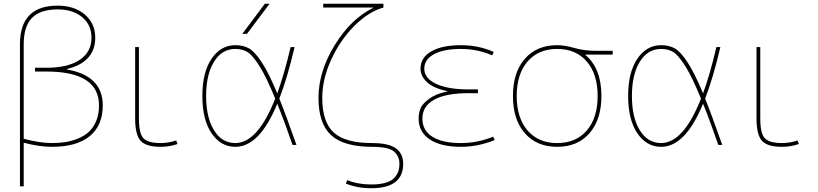

<svg xmlns="http://www.w3.org/2000/svg" viewBox="-20 -770 4345 1020"><path d="M286 -720Q194 -720 150 -675Q106 -630 106 -535V-33Q191 -10 256 -10Q293 -10 326 -15Q359 -20 393 -33.5Q427 -47 451 -68.5Q475 -90 490.5 -126Q506 -162 506 -210Q506 -390 226 -390H166V-410H226Q341 -410 403.5 -452Q466 -494 466 -570Q466 -638 416.5 -679Q367 -720 286 -720ZM106 -12V220H86V-535Q86 -740 286 -740Q376 -740 431 -692.5Q486 -645 486 -570Q486 -440 335 -403V-401Q526 -368 526 -210Q526 -104 457 -47Q388 10 256 10Q188 10 106 -12Z M718 -520V-140Q718 -60 742.5 -35Q767 -10 833 -10Q876 -10 916 -24L923 -5Q881 10 833 10Q756 10 727 -22Q698 -54 698 -140V-520Z M1292 -590H1267L1387 -750H1412ZM1442 -246Q1396 -359 1359 -418Q1322 -477 1295 -493.5Q1268 -510 1230 -510Q1159 -510 1117 -442Q1075 -374 1075 -260Q1075 -146 1117 -78Q1159 -10 1230 -10Q1349 -10 1442 -246ZM1453 -219Q1359 10 1230 10Q1153 10 1104 -62Q1055 -134 1055 -260Q1055 -386 1104 -458Q1153 -530 1230 -530Q1273 -530 1303.5 -512.5Q1334 -495 1371 -438.5Q1408 -382 1453 -274Q1489 -372 1524 -520H1545Q1507 -357 1464 -246Q1494 -173 1555 0H1534Q1493 -120 1453 -219Z M1962 -728V-730H1697V-750H2017V-730Q1938 -708 1862.5 -632.5Q1787 -557 1739.5 -453Q1692 -349 1692 -250Q1692 -121 1753.5 -65.5Q1815 -10 1957 -10Q2044 -10 2083 18Q2122 46 2122 100Q2122 230 1952 230Q1877 230 1817 205L1825 187Q1881 210 1952 210Q2000 210 2031.5 200Q2063 190 2077.5 172Q2092 154 2097 137.5Q2102 121 2102 100Q2102 60 2073 35Q2044 10 1957 10Q1807 10 1739.5 -51.5Q1672 -113 1672 -250Q1672 -390 1758 -530Q1844 -670 1962 -728Z M2356 -284V-286Q2283 -301 2248.5 -333.5Q2214 -366 2214 -405Q2214 -464 2271 -497Q2328 -530 2429 -530Q2522 -530 2603 -494L2595 -476Q2516 -510 2429 -510Q2337 -510 2285.5 -482Q2234 -454 2234 -405Q2234 -354 2297 -324.5Q2360 -295 2469 -295H2519V-275H2469Q2349 -275 2286.5 -240.5Q2224 -206 2224 -140Q2224 -77 2277 -43.5Q2330 -10 2429 -10Q2517 -10 2600 -44L2608 -26Q2519 10 2429 10Q2322 10 2263 -29.5Q2204 -69 2204 -140Q2204 -168 2213.5 -193Q2223 -218 2259.5 -245Q2296 -272 2356 -284Z M3090 -480V-478Q3175 -407 3175 -260Q3175 -135 3112 -62.5Q3049 10 2940 10Q2831 10 2768 -62.5Q2705 -135 2705 -260Q2705 -385 2768 -457.5Q2831 -530 2940 -530Q2979 -530 3032 -515Q3085 -500 3145 -500H3235V-480ZM2782.5 -77Q2840 -10 2940 -10Q3040 -10 3097.5 -77Q3155 -144 3155 -260Q3155 -376 3097.5 -443Q3040 -510 2940 -510Q2840 -510 2782.5 -443Q2725 -376 2725 -260Q2725 -144 2782.5 -77Z M3704 -246Q3658 -359 3621 -418Q3584 -477 3557 -493.5Q3530 -510 3492 -510Q3421 -510 3379 -442Q3337 -374 3337 -260Q3337 -146 3379 -78Q3421 -10 3492 -10Q3611 -10 3704 -246ZM3715 -219Q3621 10 3492 10Q3415 10 3366 -62Q3317 -134 3317 -260Q3317 -386 3366 -458Q3415 -530 3492 -530Q3535 -530 3565.5 -512.5Q3596 -495 3633 -438.5Q3670 -382 3715 -274Q3751 -372 3786 -520H3807Q3769 -357 3726 -246Q3756 -173 3817 0H3796Q3755 -120 3715 -219Z M4019 -520V-140Q4019 -60 4043.5 -35Q4068 -10 4134 -10Q4177 -10 4217 -24L4224 -5Q4182 10 4134 10Q4057 10 4028 -22Q3999 -54 3999 -140V-520Z"/></svg>

Font: Mplus 1p Thin
Style: Regular
Weight: 250
Version: Version 1.061